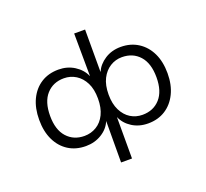

<svg xmlns="http://www.w3.org/2000/svg" viewBox="-143 -854 1294 1206"><g transform="rotate(-20 504.5 -251.0)"><path d="M468 180 469 -97Q450 -50 403 -21Q356 8 297 8Q230 8 180.5 -23.5Q131 -55 103.5 -112Q76 -169 76 -247Q76 -325 103.5 -382.5Q131 -440 180.5 -471.5Q230 -503 297 -503Q356 -503 402.5 -473.5Q449 -444 469 -398H470L468 -682H541V-398Q561 -444 607 -473.5Q653 -503 713 -503Q779 -503 829 -471Q879 -439 906.5 -382Q934 -325 934 -247Q934 -170 906 -112.5Q878 -55 828.5 -23.5Q779 8 713 8Q653 8 607 -21Q561 -50 541 -97V180ZM310 -55Q354 -55 390.5 -77Q427 -99 448 -142Q469 -185 469 -247Q469 -310 447.5 -352.5Q426 -395 390 -417.5Q354 -440 310 -440Q238 -440 193.5 -390.5Q149 -341 149 -247Q149 -154 193.5 -104.5Q238 -55 310 -55ZM698 -55Q771 -55 815.5 -104.5Q860 -154 860 -247Q860 -341 815.5 -390.5Q771 -440 698 -440Q655 -440 619 -417.5Q583 -395 561.5 -352.5Q540 -310 540 -247Q540 -185 561.5 -142Q583 -99 618.5 -77Q654 -55 698 -55Z"/></g></svg>

Font: Nunito Sans 7pt SemiExpanded Light
Style: Regular
Weight: 300
Width: 6
Designer: Vernon Adams
Foundry: Vernon Adams
Version: Version 3.101;gftools[0.9.27]